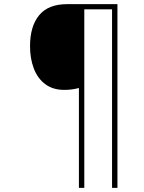

<svg xmlns="http://www.w3.org/2000/svg" viewBox="-20 -780 695 927"><path d="M361 -355Q345 -351 328.5 -348.5Q312 -346 290 -346Q235 -346 198 -374Q161 -402 143 -450Q125 -498 125 -557Q125 -653 169 -706.5Q213 -760 305 -760H547V127H521V-735H387V127H361Z"/></svg>

Font: Noto Sans Thin
Style: Italic
Weight: 100
Italic angle: -12°
Designer: Monotype Design Team
Foundry: Monotype Imaging Inc.
Version: Version 2.013; ttfautohint (v1.8.4.7-5d5b)